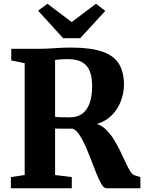

<svg xmlns="http://www.w3.org/2000/svg" viewBox="-20 -1003 768 1023"><path d="M38 0V-59.5L111.5 -70.5V-666.5L40 -681V-743H188.5Q220 -743 246.8 -744.8Q273.5 -746.5 299.8 -748Q326 -749.5 357.5 -749.5Q461.5 -749.5 523.8 -728.5Q586 -707.5 613.2 -663.5Q640.5 -619.5 640.5 -551.5Q640.5 -510 625.2 -467.5Q610 -425 578.5 -391.8Q547 -358.5 497 -342.5Q525.5 -332.5 548 -309.5Q570.5 -286.5 588.8 -256.5Q607 -226.5 622 -195Q637 -163.5 649.8 -136Q662.5 -108.5 674.2 -90.2Q686 -72 697.5 -69L728 -59V0H546.5Q534 0 521.2 -21Q508.5 -42 494.8 -75.8Q481 -109.5 466.5 -148.2Q452 -187 436 -223Q420 -259 403 -284.8Q386 -310.5 367 -317.5Q357 -317.5 344.5 -317.5Q332 -317.5 318.8 -317.5Q305.5 -317.5 293.8 -317.8Q282 -318 273.5 -318V-70.5L362.5 -59.5V0ZM355.5 -378Q391 -378 417 -396.2Q443 -414.5 457 -451.8Q471 -489 471 -545Q471 -592 458.2 -624Q445.5 -656 417 -672Q388.5 -688 340 -688Q325.5 -688 313.5 -687.2Q301.5 -686.5 291.5 -685.5Q281.5 -684.5 273.5 -683.5V-380.5Q282 -379 298.5 -378.5Q315 -378 331.2 -378Q347.5 -378 355.5 -378ZM316.5 -799.5 183 -946 232.5 -983 362 -885.5 491.5 -983 541 -945 407.5 -799.5Z"/></svg>

Font: Merriweather 28pt ExtraBold
Style: Regular
Weight: 800
Version: Version 2.100